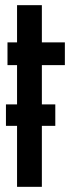

<svg xmlns="http://www.w3.org/2000/svg" viewBox="-20 -723 274 743"><path d="M46 -703V-559H9V-471H46V-319H3V-236H46V0H142V-236H194V-319H142V-471H231V-559H142V-703Z"/></svg>

Font: Modon Arabic
Style: Bold
Weight: 700
Designer: Ahmedzaza
Foundry: Ahmedzaza
Version: Version 2.010